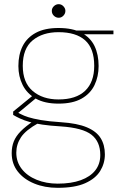

<svg xmlns="http://www.w3.org/2000/svg" viewBox="-20 -667 593 919"><path d="M256 232Q194 232 144 211.5Q94 191 65 154Q36 117 36 66Q36 35 46 10Q56 -15 79 -38.5Q102 -62 142 -89L164 -78Q103 -44 80.5 -10Q58 24 58 64Q58 108 84 141.5Q110 175 155.5 193.5Q201 212 256 212Q321 212 366.5 195.5Q412 179 436 148.5Q460 118 460 75Q460 11 418 -22Q376 -55 271 -62Q220 -65 183 -70.5Q146 -76 120.5 -83.5Q95 -91 76.5 -99.5Q58 -108 43 -117V-133L135 -208L157 -201L58 -119L52 -133Q66 -128 80 -120.5Q94 -113 116 -106Q138 -99 175 -92.5Q212 -86 272 -82Q350 -77 396 -57.5Q442 -38 462 -5.5Q482 27 482 72Q482 115 459.5 151.5Q437 188 387.5 210Q338 232 256 232ZM260 -171Q194 -171 151.5 -195Q109 -219 88.5 -260Q68 -301 68 -351Q68 -406 88.5 -446.5Q109 -487 151.5 -510Q194 -533 260 -533Q328 -533 370.5 -510Q413 -487 432.5 -446.5Q452 -406 452 -351Q452 -301 432.5 -260Q413 -219 370.5 -195Q328 -171 260 -171ZM260 -191Q344 -191 387.5 -232.5Q431 -274 431 -352Q431 -435 387.5 -474Q344 -513 260 -513Q184 -513 136.5 -474Q89 -435 89 -352Q89 -272 136.5 -231.5Q184 -191 260 -191ZM352 -503 343 -521H523V-503ZM261 -582Q248 -582 238 -591.5Q228 -601 228 -615Q228 -628 238 -637.5Q248 -647 261 -647Q274 -647 283.5 -637Q293 -627 293 -615Q293 -602 283.5 -592Q274 -582 261 -582Z"/></svg>

Font: DM Sans 10pt Thin
Style: Regular
Weight: 250
Version: Version 4.004;gftools[0.9.30]